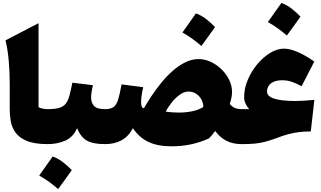

<svg xmlns="http://www.w3.org/2000/svg" viewBox="-20 -984 2189 1311"><path d="M243.2 -825.7V-252.4Q269 -238.8 305.7 -238.8H306.2V0H305.7Q214.8 0 162.4 -22.2Q109.9 -44.4 85 -80.3Q60.1 -116.2 53.2 -158Q46.4 -199.7 46.4 -238.8V-410.6Q46.4 -489.3 39.8 -567.1Q33.2 -645 17.6 -708.5Z M339.8 84.5Q377.4 98.1 410.2 123.5Q442.9 148.9 470.2 177.7Q447.8 209.5 424.6 241.7Q401.4 273.9 377 307.1Q348.6 282.2 316.9 259Q285.2 235.8 247.6 214.8Q295.9 147.9 339.8 84.5ZM306.2 0Q294.4 0 288.6 -8.3Q282.7 -16.6 282.7 -41V-197.8Q282.7 -222.2 288.6 -230.5Q294.4 -238.8 306.2 -238.8Q356 -238.8 385 -247.8Q414.1 -256.8 429.7 -277.3Q445.3 -297.9 454.6 -332.8Q463.9 -367.7 474.1 -419.4L614.3 -402.3Q609.4 -379.9 605.7 -358.6Q602.1 -337.4 602.1 -318.8Q602.1 -283.2 621.6 -261Q641.1 -238.8 697.3 -238.8H697.8V0H697.3Q614.7 0 572.8 -24.2Q530.8 -48.3 506.3 -108.9Q479.5 -47.4 425.5 -23.7Q371.6 0 306.2 0Z M1336.4 -580.6Q1377.4 -580.6 1418 -562Q1458.5 -543.5 1491.7 -511.5Q1524.9 -479.5 1544.7 -439Q1564.5 -398.4 1564.5 -354Q1564.5 -336.9 1560.3 -316.7Q1556.2 -296.4 1548.8 -274.4Q1564.9 -254.9 1584 -246.8Q1603 -238.8 1630.4 -238.8H1630.9V0H1630.4Q1570.3 0 1526.4 -22.5Q1482.4 -44.9 1449.2 -89.4Q1438.5 -74.7 1427.7 -62Q1417 -49.3 1406.7 -39.1Q1351.6 -13.2 1286.4 1Q1221.2 15.1 1150.4 15.1Q1057.6 15.1 994.1 -14.6Q930.7 -44.4 887.2 -108.9Q858.9 -53.2 810.8 -26.6Q762.7 0 697.8 0Q686 0 680.2 -8.3Q674.3 -16.6 674.3 -41V-197.8Q674.3 -222.2 680.2 -230.5Q686 -238.8 697.8 -238.8Q736.8 -238.8 756.6 -254.2Q776.4 -269.5 787.4 -306.4Q798.3 -343.3 810.1 -407.7L958 -388.7Q952.1 -364.7 947.8 -337.2Q943.4 -309.6 943.4 -287.6Q943.4 -269.5 947.8 -257.3Q952.1 -245.1 962.9 -245.1Q984.9 -283.7 1014.9 -328.9Q1044.9 -374 1081.1 -418.5Q1117.2 -462.9 1158.4 -499.5Q1199.7 -536.1 1244.6 -558.3Q1289.6 -580.6 1336.4 -580.6ZM1266.1 -358.9Q1238.3 -358.9 1208.7 -338.1Q1179.2 -317.4 1153.8 -285.9Q1128.4 -254.4 1111.8 -221.7Q1133.3 -218.8 1155.5 -217Q1177.7 -215.3 1199.7 -215.3Q1247.6 -215.3 1291.5 -224.1Q1335.4 -232.9 1368.2 -253.4Q1368.2 -280.3 1355.5 -304.2Q1342.8 -328.1 1320.1 -343.5Q1297.4 -358.9 1266.1 -358.9ZM1317.9 -892.6Q1355.5 -878.9 1388.2 -853.5Q1420.9 -828.1 1448.2 -799.3Q1425.8 -767.6 1402.6 -735.4Q1379.4 -703.1 1355 -669.9Q1326.7 -694.8 1294.9 -718Q1263.2 -741.2 1225.6 -762.2Q1273.9 -829.1 1317.9 -892.6Z M1919.9 -651.9Q1959 -651.9 2012.5 -628.9Q2065.9 -606 2126 -563.5L2039.6 -395.5Q1995.1 -418.9 1966.8 -427.5Q1938.5 -436 1904.8 -436Q1858.4 -436 1830.8 -415.3Q1803.2 -394.5 1803.2 -358.9Q1803.2 -294.4 1998 -294.4Q2050.3 -294.4 2126.5 -302.2L2102.1 -86.4Q2060.5 -86.4 2024.2 -82.3Q1987.8 -78.1 1950 -68.1Q1912.1 -58.1 1865.2 -40Q1822.8 -24.4 1788.6 -15.6Q1754.4 -6.8 1718 -3.4Q1681.6 0 1630.9 0Q1618.2 0 1612.8 -9.3Q1607.4 -18.6 1607.4 -41V-197.8Q1607.4 -220.2 1612.8 -229.5Q1618.2 -238.8 1630.9 -238.8H1681.6Q1647 -277.8 1647 -321.3Q1647 -379.4 1671.4 -437.7Q1695.8 -496.1 1735.8 -544.4Q1775.9 -592.8 1824 -622.3Q1872.1 -651.9 1919.9 -651.9ZM1901.4 -963.9Q1939 -950.2 1971.7 -924.8Q2004.4 -899.4 2031.7 -870.6Q2009.3 -838.9 1986.1 -806.6Q1962.9 -774.4 1938.5 -741.2Q1910.2 -766.1 1878.4 -789.3Q1846.7 -812.5 1809.1 -833.5Q1857.4 -900.4 1901.4 -963.9Z"/></svg>

Font: Pinar Black
Style: Regular
Weight: 900
Designer: Amin Abedi
Version: Version 3.000